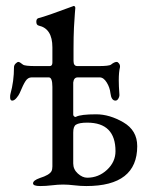

<svg xmlns="http://www.w3.org/2000/svg" viewBox="-20 -622 511 645"><path d="M235 -203Q226 -197 226 -177V-73Q226 -53 241.5 -39Q257 -25 273 -25Q311 -25 339.5 -51.5Q368 -78 368 -114Q368 -210 273 -210Q246 -210 235 -203ZM156 -412V-463Q156 -526 110 -536Q102 -538 102 -549Q102 -559 109 -561Q134 -567 225 -601Q226 -601 226 -601.5Q226 -602 227 -602Q233 -602 233 -595Q233 -592 231.5 -576.5Q230 -561 228.5 -530Q227 -499 227 -459V-417Q227 -400 240 -400H310Q347 -400 353 -405Q364 -414 372 -414Q376 -414 380 -408.5Q384 -403 383 -396Q379 -380 379 -352Q379 -334 381 -306Q382 -299 378 -291.5Q374 -284 368 -284Q354 -284 351 -309Q349 -328 338.5 -345Q328 -362 315 -362H241Q228 -362 226 -345V-237Q226 -233 229.5 -230.5Q233 -228 236 -230Q252 -238 303 -238Q348 -238 394.5 -211Q441 -184 441 -131Q441 3 270 3Q250 3 229.5 0.5Q209 -2 192 -2Q175 -2 154.5 0.5Q134 3 115 3Q91 3 91 -6Q91 -16 114 -24Q146 -34 153 -47Q156 -53 156 -63V-330Q156 -362 144 -362H86Q74 -362 66 -350Q58 -338 46 -309Q43 -302 35.5 -293Q28 -284 21 -284Q14 -284 14 -295Q14 -303 15 -306Q27 -349 27 -396Q27 -403 32.5 -408.5Q38 -414 42 -414Q46 -414 57 -405Q63 -400 100 -400H147Q156 -400 156 -412Z"/></svg>

Font: EB Garamond 08
Style: Regular
Weight: 400
Version: Version 0.016 ; ttfautohint (v1.5)